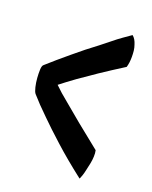

<svg xmlns="http://www.w3.org/2000/svg" viewBox="-90 -543 414 523"><g transform="rotate(20 117.0 -281.5)"><path d="M205.1 -490.2Q210 -486.3 213.4 -480.5Q216.8 -474.6 218.8 -467.8Q221.7 -460 222.7 -451.2Q223.6 -442.4 223.6 -433.6Q223.6 -425.8 222.7 -418Q221.7 -410.2 219.7 -403.3Q182.6 -379.9 152.8 -359.9Q123 -339.8 102.5 -325.2Q78.1 -307.6 59.6 -293Q76.2 -276.4 100.6 -256.8Q121.1 -239.3 150.4 -215.3Q179.7 -191.4 217.8 -161.1Q219.7 -153.3 219.2 -143.1Q218.8 -132.8 216.8 -123Q214.8 -112.3 211.9 -100.6Q210 -91.8 208 -85.9Q206.1 -81.1 204.6 -76.7Q203.1 -72.3 202.1 -74.2Q154.3 -111.3 118.7 -143.6Q83 -175.8 59.6 -199.2Q31.2 -226.6 11.7 -249Q7.8 -253.9 4.9 -266.1Q2 -278.3 1 -291.5Q0 -304.7 0.5 -315.9Q1 -327.1 4.9 -330.1Q17.6 -341.8 33.2 -355Q48.8 -368.2 64.9 -381.8Q81.1 -395.5 97.7 -408.7Q114.3 -421.9 128.9 -432.6Q143.6 -444.3 157.2 -455.1Q168.9 -464.8 182.1 -474.1Q195.3 -483.4 205.1 -490.2Z"/></g></svg>

Font: Rancho
Style: Regular
Weight: 400
Designer: Font Diner, Inc
Foundry: Font Diner, Inc
Version: Version 1.000